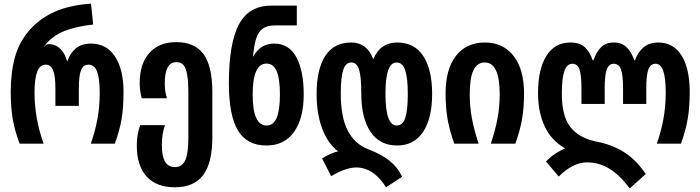

<svg xmlns="http://www.w3.org/2000/svg" viewBox="-20 -791 3856 1057"><path d="M39 -285Q39 -392 62.5 -477Q86 -562 145 -628Q202 -691 281.5 -726.5Q361 -762 481 -771L493 -656Q400 -646 333 -619.5Q266 -593 223 -536V-533Q232 -548 248 -548Q286 -548 312.5 -521.5Q339 -495 349 -454H351Q366 -499 398 -525Q430 -551 481 -551Q567 -551 613.5 -479.5Q660 -408 660 -285Q660 -202 650 -139Q640 -76 612 0H480Q504 -69 516.5 -136.5Q529 -204 529 -279Q529 -359 514.5 -397Q500 -435 467 -435Q438 -435 426 -404.5Q414 -374 414 -305V-208H285V-305Q285 -373 272.5 -404Q260 -435 232 -435Q200 -435 185 -396.5Q170 -358 170 -281Q170 -141 220 0H88Q61 -72 50 -136.5Q39 -201 39 -285Z M733 9Q733 -51 752 -102H888Q871 -52 871 7Q871 68 888.5 98.5Q906 129 944 129Q982 129 999.5 91.5Q1017 54 1017 -38V-274Q1017 -341 1010.5 -379Q1004 -417 990 -433Q976 -449 951 -449Q887 -449 887 -332Q887 -289 899 -250H760Q749 -292 749 -332Q749 -440 802 -499.5Q855 -559 951 -559Q1052 -559 1100.5 -493Q1149 -427 1149 -283V-38Q1149 107 1098 173.5Q1047 240 943 240Q841 240 787 180.5Q733 121 733 9Z M1240 -333Q1240 -552 1295 -656Q1350 -760 1474 -760H1614V-651H1492Q1450 -651 1426 -633Q1402 -615 1390.5 -579.5Q1379 -544 1373 -481H1375Q1414 -551 1489 -551Q1571 -551 1611.5 -476Q1652 -401 1652 -272Q1652 -140 1599 -65Q1546 10 1446 10Q1340 10 1290 -72.5Q1240 -155 1240 -333ZM1521 -271Q1521 -358 1503 -399.5Q1485 -441 1447 -441Q1371 -441 1371 -270Q1371 -100 1448 -100Q1485 -100 1503 -142Q1521 -184 1521 -271Z M1941 131Q1884 131 1803 179L1753 81Q1770 70 1795 58.5Q1820 47 1841 42Q1784 -2 1753.5 -83.5Q1723 -165 1723 -274Q1723 -409 1770.5 -483Q1818 -557 1914 -557Q2000 -557 2034 -467H2036Q2074 -557 2166 -557Q2262 -557 2310.5 -482Q2359 -407 2359 -274Q2359 -139 2309 -64.5Q2259 10 2166 10Q2071 10 2020 -65Q1969 -140 1969 -276Q1969 -367 1957 -407Q1945 -447 1914 -447Q1883 -447 1869.5 -406Q1856 -365 1856 -276Q1856 -146 1894.5 -72Q1933 2 2006 30Q2077 57 2122.5 92.5Q2168 128 2194 182L2105 240Q2072 187 2030.5 159Q1989 131 1941 131ZM2225 -274Q2225 -362 2210.5 -404.5Q2196 -447 2163 -447Q2133 -447 2117.5 -405Q2102 -363 2102 -274Q2102 -100 2164 -100Q2197 -100 2211 -141.5Q2225 -183 2225 -274Z M2433 -276Q2433 -410 2490 -483.5Q2547 -557 2650 -557Q2750 -557 2807.5 -483Q2865 -409 2865 -276Q2865 -199 2854 -135.5Q2843 -72 2817 0H2682Q2707 -75 2719 -139Q2731 -203 2731 -272Q2731 -447 2649 -447Q2607 -447 2586.5 -404.5Q2566 -362 2566 -272Q2566 -203 2578 -139Q2590 -75 2615 0H2481Q2455 -72 2444 -135.5Q2433 -199 2433 -276Z M3211 103Q3134 103 3056 181L2986 98Q3031 51 3092 26Q3015 -17 2978.5 -95.5Q2942 -174 2942 -278Q2942 -410 2988 -483.5Q3034 -557 3120 -557Q3171 -557 3199 -531.5Q3227 -506 3243 -459H3247Q3263 -505 3289 -531Q3315 -557 3359 -557Q3403 -557 3429.5 -531Q3456 -505 3472 -459H3476Q3491 -504 3523 -530.5Q3555 -557 3604 -557Q3688 -557 3732.5 -484.5Q3777 -412 3777 -285Q3777 -203 3766.5 -139.5Q3756 -76 3729 0H3596Q3645 -139 3645 -279Q3645 -361 3631.5 -400.5Q3618 -440 3589 -440Q3561 -440 3549.5 -409Q3538 -378 3538 -305V-219H3410V-305Q3410 -378 3398.5 -409Q3387 -440 3359 -440Q3332 -440 3320.5 -409Q3309 -378 3309 -305V-219H3181V-305Q3181 -378 3170 -409Q3159 -440 3131 -440Q3101 -440 3087 -400Q3073 -360 3073 -275Q3073 -154 3118 -94.5Q3163 -35 3252 -14Q3345 3 3412.5 44.5Q3480 86 3535 167L3447 246Q3393 174 3336 138.5Q3279 103 3211 103Z"/></svg>

Font: Noto Sans Georgian Bold Cond
Style: Regular
Weight: 700
Width: 3
Designer: Monotype Design team
Foundry: Monotype Imaging Inc.
Version: Version 1.000